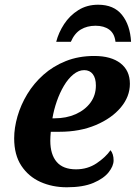

<svg xmlns="http://www.w3.org/2000/svg" viewBox="-20 -783 575 813"><path d="M262.9 10Q202 10 151.5 -12.5Q101 -35 70.5 -81Q40 -127 40 -197.3Q40 -241.5 54 -290.3Q68 -339 95.5 -384.5Q123 -430 164 -466.5Q205 -503 259 -524.5Q313 -546 378.9 -546Q450.5 -546 490.2 -515.1Q530 -484.3 530 -428.1Q530 -374 491.5 -328Q453 -282 385.7 -253.5Q318.3 -225 232 -225H195.1Q194.1 -214.7 193.5 -204.8Q193 -195 193 -187Q193 -129 220 -97.5Q247 -66 301.9 -66Q350.7 -66 388.9 -91.5Q427 -117 448 -147Q461 -131 461 -104Q461 -80 440 -53.5Q419 -27 375.4 -8.5Q331.7 10 262.9 10ZM210.6 -282Q261 -282 300.5 -299.6Q340 -317.2 363 -348.3Q386 -379.5 386 -421Q386 -452 373 -469Q360 -486 336.5 -486Q313 -486 290.8 -468Q268.6 -450 250.8 -420Q233 -390 220.5 -354Q208 -318 202 -282ZM218 -606Q228 -645 251.5 -681Q275 -717 311.5 -740Q348 -763 395.6 -763Q462 -763 496.5 -720Q531 -677 535 -606H469Q465 -641 442.7 -657.5Q420.4 -674 384.6 -674Q348.8 -674 322.1 -658Q295.5 -642 280 -606Z"/></svg>

Font: Noto Serif
Style: Italic
Weight: 400
Italic angle: -12°
Designer: Monotype Design Team
Foundry: Monotype Imaging Inc.
Version: Version 2.013